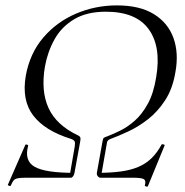

<svg xmlns="http://www.w3.org/2000/svg" viewBox="-20 -659 686 712"><path d="M239.2 -12 257.2 -116Q259.2 -129 256.7 -134.5Q254.2 -140 243.2 -144Q146.4 -174 103.1 -230.8Q59.8 -287.6 75.8 -379Q91 -462 140.8 -520Q190.6 -578 262.1 -608.5Q333.6 -639 413.4 -639Q498.6 -639 551 -606.4Q603.4 -573.8 623.4 -517.8Q643.4 -461.8 630.4 -391Q620.2 -329.8 592.5 -287.3Q564.8 -244.8 529 -216.9Q493.2 -189 455.6 -171.5Q418 -154 387.8 -143Q378.8 -139 377 -132L356 -12L339.2 -18L360.2 -135Q362.2 -146 365.1 -148Q368 -150 379.2 -154Q400.2 -162 426.6 -175Q453 -188 479.8 -211.5Q506.6 -235 528.1 -274Q549.6 -313 559.2 -373Q578.4 -486 531.3 -550.8Q484.2 -615.6 372.6 -615.6Q301.4 -615.6 254.6 -587.4Q207.8 -559.2 182.1 -512.9Q156.4 -466.6 146.6 -412Q131.2 -321.2 160.1 -258.1Q189 -195 269.2 -157Q277.2 -153 278.2 -148Q279.2 -143 277.2 -133L256.2 -18ZM20.2 29Q19.2 32 13.7 30Q8.2 28 9.2 26L74 -122Q75.2 -124 80.2 -122.7Q85.2 -121.4 84.4 -118.4Q69.2 -63.2 108.3 -40.6Q147.4 -18 256.2 -18Q255.2 -11 251.2 -5.5Q247.2 0 243.2 0Q218.2 0 185.2 0Q152.2 0 122.2 0Q92.2 0 77.2 0Q54.2 0 44.2 2.5Q34.2 5 29.7 11Q25.2 17 20.2 29ZM528.2 32Q527.2 34 521.7 32.5Q516.2 31 517.2 28Q522.2 11 513.7 5.5Q505.2 0 470.2 0Q446.2 0 421.2 0Q396.2 0 352.2 0Q347.2 0 342.7 -5.5Q338.2 -11 339.2 -18Q391 -18 428.5 -23.2Q466 -28.4 493.6 -40.3Q521.2 -52.2 541.9 -72.3Q562.6 -92.4 579.2 -123Q580.4 -125 586.2 -123.5Q592 -122 590.2 -119Z"/></svg>

Font: Cormorant Infant Light
Style: Italic
Weight: 300
Italic angle: -10°
Designer: Christian Thalmann (Catharsis Fonts)
Foundry: Catharsis Fonts
Version: Version 4.001